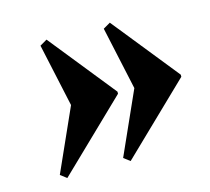

<svg xmlns="http://www.w3.org/2000/svg" viewBox="-74 -666 681 624"><g transform="rotate(-15 266.5 -354.0)"><path d="M293 -128 272 -144 366 -354 320 -566 344 -580 523 -357V-350ZM80 -128 59 -144 153 -354 107 -566 131 -580 310 -357V-350Z"/></g></svg>

Font: Platypi
Style: Bold Italic
Weight: 700
Italic angle: -13°
Designer: David Sargent
Foundry: Bolt Cutter Type
Version: Version 1.200; ttfautohint (v1.8.4.7-5d5b)